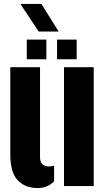

<svg xmlns="http://www.w3.org/2000/svg" viewBox="-20 -939 534 969"><path d="M32 -159V-600H182V-146Q182 -99 228 -99Q239.5 -99 253 -103V-24Q220.5 10 169 10Q107 10 69.5 -29.2Q32 -68.5 32 -159ZM303 0V-600H453V0ZM268 -640V-739H367V-640ZM115 -640V-739H214V-640ZM175 -780 83 -919H189L276 -780Z"/></svg>

Font: Big Shoulders Stencil Display Black
Style: Regular
Weight: 900
Designer: Patric King
Foundry: XO Type Co
Version: Version 1.000